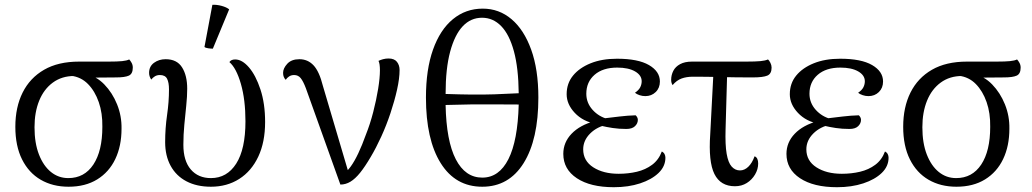

<svg xmlns="http://www.w3.org/2000/svg" viewBox="-20 -766 4305 801"><path d="M266 13Q200 13 150 -16Q100 -45 72 -101Q44 -157 44 -237Q44 -319 74.5 -380Q105 -441 164 -475Q223 -509 310 -509H433Q470 -509 489.5 -511Q509 -513 519 -518Q524 -513 529 -504Q534 -495 534 -484Q534 -458 517.5 -450.5Q501 -443 464 -443L344 -442L290 -449Q238 -449 200.5 -421.5Q163 -394 143.5 -346Q124 -298 124 -235Q124 -169 142.5 -121.5Q161 -74 192.5 -48.5Q224 -23 265 -23Q332 -23 369.5 -79.5Q407 -136 407 -237Q408 -294 392 -340Q376 -386 347 -415.5Q318 -445 276 -450L337 -457Q381 -449 415 -414Q449 -379 468.5 -330.5Q488 -282 487 -229Q487 -157 461 -102.5Q435 -48 385.5 -17.5Q336 13 266 13Z M860 13Q801 13 758 -9.5Q715 -32 692 -74Q669 -116 669 -173Q669 -231 677 -286Q685 -341 685 -393Q685 -422 677 -437.5Q669 -453 647 -453Q635 -453 626 -447.5Q617 -442 611 -434Q602 -447 602 -462Q602 -489 622.5 -504Q643 -519 671 -519Q718 -519 739.5 -485Q761 -451 761 -396Q761 -364 757 -325.5Q753 -287 749 -245.5Q745 -204 745 -162Q745 -95 776 -59Q807 -23 860 -23Q927 -23 965.5 -83.5Q1004 -144 1004 -260Q1004 -350 985 -416Q966 -482 937 -507Q944 -518 961 -518Q990 -518 1018.5 -485Q1047 -452 1066.5 -393Q1086 -334 1086 -257Q1086 -173 1057.5 -112.5Q1029 -52 978 -19.5Q927 13 860 13ZM868 -563Q860 -563 849 -564.5Q838 -566 833 -570L866 -746Q884 -747 904.5 -741.5Q925 -736 936 -727Z M1400 4 1256 -398Q1245 -427 1234.5 -440Q1224 -453 1207 -453Q1195 -453 1186 -447Q1177 -441 1172 -433Q1167 -438 1164 -445Q1161 -452 1161 -462Q1161 -481 1178.5 -500Q1196 -519 1229 -519Q1264 -519 1288 -493.5Q1312 -468 1327 -408L1437 -36L1413 -42Q1427 -49 1443 -71Q1459 -93 1475 -127Q1491 -161 1506 -203Q1524 -248 1537 -298.5Q1550 -349 1557.5 -395Q1565 -441 1565 -473Q1565 -486 1563.5 -496.5Q1562 -507 1559 -512Q1567 -516 1578 -519Q1589 -522 1601 -522Q1625 -522 1636 -508Q1647 -494 1647 -474Q1647 -439 1636.5 -392Q1626 -345 1609 -294Q1592 -243 1570.5 -196Q1549 -149 1527 -112Q1503 -71 1482.5 -45.5Q1462 -20 1442 -8Q1422 4 1400 4Z M1994 -730Q2062 -730 2114 -686Q2166 -642 2196 -559Q2226 -476 2226 -359Q2226 -184 2164.5 -85.5Q2103 13 1992 13Q1880 13 1818.5 -85.5Q1757 -184 1757 -359Q1757 -476 1786.5 -559Q1816 -642 1869.5 -686Q1923 -730 1994 -730ZM1991 -692Q1944 -692 1910.5 -656.5Q1877 -621 1858 -550.5Q1839 -480 1839 -374Q1898 -372 1946.5 -371.5Q1995 -371 2042.5 -372.5Q2090 -374 2144 -377Q2143 -482 2124 -552Q2105 -622 2071 -657Q2037 -692 1991 -692ZM1992 -25Q2062 -25 2101 -102Q2140 -179 2144 -330Q2091 -330 2045 -330.5Q1999 -331 1950 -330.5Q1901 -330 1839 -328Q1842 -178 1881.5 -101.5Q1921 -25 1992 -25Z M2541 15Q2443 15 2386.5 -22.5Q2330 -60 2330 -124Q2330 -172 2364.5 -208Q2399 -244 2461 -261L2467 -249Q2412 -259 2378 -295Q2344 -331 2344 -373Q2344 -418 2370.5 -450.5Q2397 -483 2444 -502Q2491 -521 2554 -521Q2642 -521 2687.5 -494.5Q2733 -468 2733 -426Q2733 -399 2715.5 -382Q2698 -365 2672 -365Q2660 -365 2648 -369Q2636 -373 2629 -379Q2645 -390 2651 -402Q2657 -414 2657 -427Q2657 -452 2629.5 -468Q2602 -484 2555 -484Q2495 -484 2460.5 -454Q2426 -424 2426 -375Q2426 -337 2452 -308Q2478 -279 2517 -269V-247Q2471 -238 2442 -209Q2413 -180 2413 -143Q2413 -95 2455 -68Q2497 -41 2561 -41Q2601 -41 2637 -49.5Q2673 -58 2700.5 -78.5Q2728 -99 2741 -134Q2749 -130 2752.5 -123Q2756 -116 2756 -108Q2756 -72 2727.5 -44.5Q2699 -17 2650.5 -1Q2602 15 2541 15ZM2593 -228Q2562 -228 2536 -232Q2510 -236 2489 -241L2498 -272Q2532 -276 2565 -280Q2598 -284 2632 -285Q2641 -276 2641 -266Q2641 -251 2629 -239.5Q2617 -228 2593 -228Z M3046 11Q2986 11 2960.5 -40Q2935 -91 2943 -206L2957 -474H3014L3007 -227Q3005 -162 3011.5 -124.5Q3018 -87 3032.5 -71Q3047 -55 3067 -55Q3086 -55 3102 -70.5Q3118 -86 3128 -114Q3136 -111 3139.5 -103Q3143 -95 3143 -84Q3143 -60 3130 -38Q3117 -16 3095.5 -2.5Q3074 11 3046 11ZM2786 -411Q2780 -420 2780 -433Q2780 -453 2789 -470.5Q2798 -488 2817.5 -498.5Q2837 -509 2867 -509H3093Q3132 -509 3152.5 -511Q3173 -513 3184 -518Q3189 -514 3194 -504Q3199 -494 3199 -484Q3199 -458 3181 -450.5Q3163 -443 3120 -443Q3050 -443 2989 -444.5Q2928 -446 2871 -446Q2844 -446 2823.5 -438.5Q2803 -431 2786 -411Z M3472 15Q3374 15 3317.5 -22.5Q3261 -60 3261 -124Q3261 -172 3295.5 -208Q3330 -244 3392 -261L3398 -249Q3343 -259 3309 -295Q3275 -331 3275 -373Q3275 -418 3301.5 -450.5Q3328 -483 3375 -502Q3422 -521 3485 -521Q3573 -521 3618.5 -494.5Q3664 -468 3664 -426Q3664 -399 3646.5 -382Q3629 -365 3603 -365Q3591 -365 3579 -369Q3567 -373 3560 -379Q3576 -390 3582 -402Q3588 -414 3588 -427Q3588 -452 3560.5 -468Q3533 -484 3486 -484Q3426 -484 3391.5 -454Q3357 -424 3357 -375Q3357 -337 3383 -308Q3409 -279 3448 -269V-247Q3402 -238 3373 -209Q3344 -180 3344 -143Q3344 -95 3386 -68Q3428 -41 3492 -41Q3532 -41 3568 -49.5Q3604 -58 3631.5 -78.5Q3659 -99 3672 -134Q3680 -130 3683.5 -123Q3687 -116 3687 -108Q3687 -72 3658.5 -44.5Q3630 -17 3581.5 -1Q3533 15 3472 15ZM3524 -228Q3493 -228 3467 -232Q3441 -236 3420 -241L3429 -272Q3463 -276 3496 -280Q3529 -284 3563 -285Q3572 -276 3572 -266Q3572 -251 3560 -239.5Q3548 -228 3524 -228Z M3970 13Q3904 13 3854 -16Q3804 -45 3776 -101Q3748 -157 3748 -237Q3748 -319 3778.5 -380Q3809 -441 3868 -475Q3927 -509 4014 -509H4137Q4174 -509 4193.5 -511Q4213 -513 4223 -518Q4228 -513 4233 -504Q4238 -495 4238 -484Q4238 -458 4221.5 -450.5Q4205 -443 4168 -443L4048 -442L3994 -449Q3942 -449 3904.5 -421.5Q3867 -394 3847.5 -346Q3828 -298 3828 -235Q3828 -169 3846.5 -121.5Q3865 -74 3896.5 -48.5Q3928 -23 3969 -23Q4036 -23 4073.5 -79.5Q4111 -136 4111 -237Q4112 -294 4096 -340Q4080 -386 4051 -415.5Q4022 -445 3980 -450L4041 -457Q4085 -449 4119 -414Q4153 -379 4172.5 -330.5Q4192 -282 4191 -229Q4191 -157 4165 -102.5Q4139 -48 4089.5 -17.5Q4040 13 3970 13Z"/></svg>

Font: Arima
Style: Regular
Weight: 400
Designer: Joana Correia and Natanael Gama
Foundry: NDISCOVER
Version: Version 1.101;gftools[0.9.23]